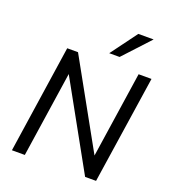

<svg xmlns="http://www.w3.org/2000/svg" viewBox="-167 -1079 1074 1203"><g transform="rotate(20 370.0 -478.0)"><path d="M52 0 159 -719H231L559 -129H547L635 -719H721L613 0H540L213 -589H226L138 0ZM417 -780 547 -956H649L486 -780Z"/></g></svg>

Font: Nunitoga
Style: Medium Italic
Weight: 500
Italic angle: -9°
Designer: Vernon Adams
Foundry: Vernon Adams
Version: Version 1.0